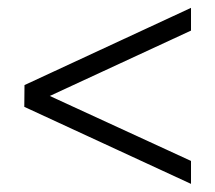

<svg xmlns="http://www.w3.org/2000/svg" viewBox="-20 -549 540 482"><path d="M459.5 -87.4 41 -280.8 41.5 -335.4 459.5 -529.3V-472.2L105 -308.1L459.5 -145Z"/></svg>

Font: Elstob 8pt Medium
Style: Regular
Weight: 500
Designer: Peter S. Baker
Version: Version 1.015